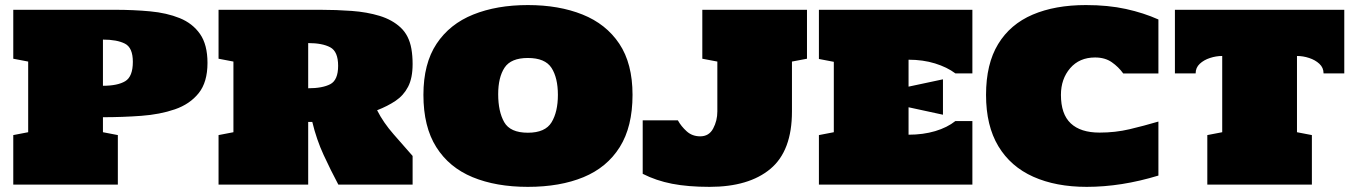

<svg xmlns="http://www.w3.org/2000/svg" viewBox="-20 -726 5337 755"><path d="M32.2 0V-194.8L90.8 -206.1V-483.9L32.2 -495.1V-687.5H432.1Q504.9 -687.5 570.3 -681.4Q635.7 -675.3 686.5 -654.8Q737.3 -634.3 766.6 -592.3Q795.9 -550.3 795.9 -478.5Q795.9 -402.8 761.2 -359.6Q726.6 -316.4 667.7 -296.1Q608.9 -275.9 535.4 -270.5Q461.9 -265.1 384.8 -265.1V-206.1L443.4 -194.8V0ZM384.8 -388.7Q442.4 -388.7 472.4 -406.7Q502.4 -424.8 502.4 -482.9Q502.4 -538.6 471.2 -554.4Q439.9 -570.3 384.8 -570.3Z M839.4 0V-194.8L897.9 -206.1V-483.9L839.4 -495.1V-687.5H1239.3Q1302.7 -687.5 1362.8 -683.1Q1422.9 -678.7 1472.7 -663.6Q1522.5 -648.4 1555.4 -617.7Q1588.4 -586.9 1597.7 -534.2Q1602.5 -506.8 1602.5 -474.1Q1602.5 -418.9 1584.7 -384.8Q1566.9 -350.6 1535.6 -329.6Q1504.4 -308.6 1462.9 -292.5Q1487.3 -244.1 1527.8 -198Q1568.4 -151.9 1602.5 -112.8V0H1310.5Q1280.8 -55.7 1252.7 -116.5Q1224.6 -177.2 1208 -246.6H1191.9V0ZM1191.9 -378.9Q1248 -378.9 1278.8 -395Q1309.6 -411.1 1309.6 -467.3Q1309.6 -523.4 1278.6 -540Q1247.6 -556.6 1191.9 -556.6Z M2055.7 8.8Q1930.7 8.8 1838.4 -29.3Q1746.1 -67.4 1695.6 -147.5Q1645 -227.5 1645 -353Q1645 -476.1 1696.8 -554Q1748.5 -631.8 1841.1 -668.9Q1933.6 -706.1 2055.7 -706.1Q2177.7 -706.1 2270.5 -668.9Q2363.3 -631.8 2415.3 -554Q2467.3 -476.1 2467.3 -353Q2467.3 -227.5 2417 -147.5Q2366.7 -67.4 2274.4 -29.3Q2182.1 8.8 2055.7 8.8ZM2055.7 -204.1Q2124 -204.1 2148.9 -245.1Q2173.8 -286.1 2173.8 -353Q2173.8 -419.9 2148.7 -459Q2123.5 -498 2055.7 -498Q1989.3 -498 1964.1 -460Q1939 -421.9 1939 -355.5Q1939 -287.6 1962.6 -245.8Q1986.3 -204.1 2055.7 -204.1Z M2770 8.8Q2685.5 8.8 2622.8 -3.4Q2560.1 -15.6 2507.3 -42.5V-252.9H2645.5Q2658.7 -229 2680.4 -209.5Q2702.1 -189.9 2733.4 -189.9Q2768.1 -189.9 2784.4 -220.7Q2800.8 -251.5 2800.8 -287.6V-483.9L2741.7 -495.1V-687.5H3153.3V-495.1L3094.2 -483.9V-287.6Q3094.2 -132.8 3009.5 -62Q2924.8 8.8 2770 8.8Z M3200.2 0V-194.8L3258.8 -206.1V-482.9L3200.2 -494.1V-687.5H3803.7V-437.5H3736.8Q3704.1 -461.9 3656.7 -476.6Q3609.4 -491.2 3552.7 -491.2V-385.3L3688 -414.1V-274.9L3552.7 -304.2V-196.3Q3609.9 -196.3 3657.5 -210.4Q3705.1 -224.6 3736.8 -250H3803.7V0Z M4253.4 8.8Q4132.3 8.8 4043.2 -31Q3954.1 -70.8 3905.8 -151.1Q3857.4 -231.4 3857.4 -353Q3857.4 -474.6 3905 -552.7Q3952.6 -630.9 4040.8 -668.5Q4128.9 -706.1 4250 -706.1Q4337.4 -706.1 4407.5 -690.7Q4477.5 -675.3 4535.2 -649.4V-437H4397Q4378.4 -462.9 4351.8 -481.4Q4325.2 -500 4286.1 -500Q4224.6 -500 4188.2 -457.8Q4151.9 -415.5 4151.9 -353Q4151.9 -277.3 4190.4 -241Q4229 -204.6 4303.7 -204.6Q4365.7 -204.6 4421.6 -217.8Q4477.5 -231 4535.2 -248V-35.6Q4389.6 8.8 4253.4 8.8Z M4727.5 0V-194.8L4786.1 -206.1V-505.9Q4762.2 -505.9 4738 -498Q4713.9 -490.2 4697.8 -475.1Q4681.6 -460 4681.6 -437.5H4600.1V-687.5H5266.1V-437.5H5184.6Q5184.6 -460 5168.2 -475.1Q5151.9 -490.2 5127.9 -498Q5104 -505.9 5080.1 -505.9V-206.1L5138.7 -194.8V0Z"/></svg>

Font: Holtwood One SC
Style: Regular
Weight: 400
Designer: Vernon Adams
Foundry: Vernon Adams
Version: Version 1.100; ttfautohint (v1.8.4.7-5d5b)